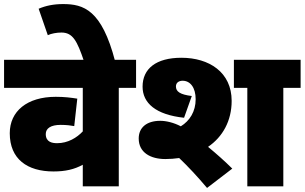

<svg xmlns="http://www.w3.org/2000/svg" viewBox="-20 -916 1498 944"><path d="M649 -484V-622H0V-484H387V-270C358 -239 314 -212 261 -212C237 -212 205 -217 205 -257C205 -285 230 -302 278 -302C308 -302 329 -299 345 -296L360 -431C328 -436 297 -440 254 -440C113 -440 28 -369 28 -261C28 -134 114 -73 243 -73C301 -73 345 -83 387 -106V0H564V-484Z M393 -615H546C480 -868 391 -896 290 -896C244 -896 205 -888 170 -873L215 -743C232 -751 258 -756 282 -756C338 -756 359 -715 393 -615Z M793 -134C817 -134 839 -136 861 -139C903 -99 950 -49 998 8L1122 -87C1086 -123 1044 -160 1003 -194C1075 -243 1119 -322 1119 -420C1119 -561 1008 -632 872 -632C747 -632 681 -578 681 -490C681 -409 746 -352 885 -337L923 -444C865 -451 845 -466 845 -491C845 -510 860 -519 878 -519C915 -519 942 -486 942 -428C942 -368 913 -322 869 -295C835 -313 797 -322 768 -322C700 -322 662 -288 662 -235C662 -166 720 -134 793 -134ZM1373 -484H1458V-622H1130V-484H1196V0H1373Z"/></svg>

Font: Noto Sans Black
Style: Italic
Weight: 900
Italic angle: -12°
Designer: Monotype Design Team
Foundry: Monotype Imaging Inc.
Version: Version 2.013